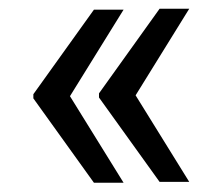

<svg xmlns="http://www.w3.org/2000/svg" viewBox="-20 -483 501 430"><path d="M403.8 -463.4 283.7 -269.5 403.8 -75.7H337.4L201.7 -264.6V-273.9L337.4 -463.4ZM256.8 -461.4 136.7 -267.6 256.8 -73.7H190.4L54.7 -262.7V-272L190.4 -461.4Z"/></svg>

Font: Robert Sans Medium
Style: Regular
Weight: 500
Designer: Christian Robertson (extended by Adam Twardoch)
Foundry: Google
Version: Version 12.135;April 2, 2019;FontCreator 11.5.0.2425 64-bit;